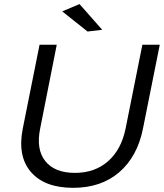

<svg xmlns="http://www.w3.org/2000/svg" viewBox="-20 -920 806 944"><path d="M680 -700H765.5L683 -288Q655.5 -150 566.2 -73.2Q477 3.5 339.5 3.5Q199.5 3.5 132.2 -74.2Q65 -152 92 -288L174.5 -700H259L177.5 -288Q156.5 -185.5 202.8 -127.8Q249 -70 348.5 -70Q446 -70 511.2 -127.2Q576.5 -184.5 597.5 -288ZM286 -864 371 -900 482.5 -773.5 410.5 -765Z"/></svg>

Font: Argentum Sans Light
Style: Italic
Weight: 300
Italic angle: -11.3°
Designer: Julieta Ulanovsky (font), Owen Earl (portions from Jones font), Cristiano Sobral (main changes and remaster)
Foundry: Julieta Ulanovsky (font), Owen Earl (portions from Jones font), Cristiano Sobral (main changes and remaster)
Version: Version 3.127